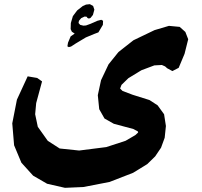

<svg xmlns="http://www.w3.org/2000/svg" viewBox="-20 -733 975 925"><path d="M416 -646.5 427.7 -661.1 434.6 -686.5 428.7 -704.1 413.1 -712.9 394.5 -710.9 378.9 -704.1 351.6 -682.6 331.1 -655.3 321.3 -622.1 320.3 -592.8 326.2 -580.1 339.8 -571.3 320.3 -557.6 307.6 -527.3 304.7 -509.8 311.5 -505.9 322.3 -508.8 344.7 -523.4 393.6 -552.7 433.6 -569.3 454.1 -577.1 475.6 -613.3 476.6 -632.8 467.8 -637.7 449.2 -632.8 416 -618.2 394.5 -610.4 381.8 -609.4 366.2 -613.3 358.4 -622.1 360.4 -632.8 371.1 -645.5 387.7 -653.3 397.5 -652.3 401.4 -646.5 408.2 -643.6ZM810.5 -390.6 840.8 -406.2 869.1 -473.6 886.7 -543.9 873 -579.1 845.7 -603.5 793.9 -608.4 724.6 -587.9 623 -539.1 550.8 -482.4 502.9 -422.9 466.8 -346.7 451.2 -274.4 458 -207 483.4 -162.1 528.3 -136.7 623 -111.3 644.5 -99.6 645.5 -94.7 631.8 -82 585 -54.7 492.2 -24.4 361.3 -7.8 267.6 -17.6 210 -54.7 162.1 -122.1 149.4 -182.6 154.3 -236.3 182.6 -340.8 159.2 -357.4 113.3 -365.2 61.5 -252.9 39.1 -138.7 47.9 -33.2 83 50.8 139.6 113.3 207 152.3 293 171.9 381.8 168 507.8 143.6 621.1 99.6 689.5 57.6 727.5 20.5 755.9 -21.5 773.4 -69.3 779.3 -126 770.5 -182.6 739.3 -225.6 700.2 -251 619.1 -276.4 570.3 -294.9 558.6 -306.6 565.4 -324.2 598.6 -356.4 661.1 -394.5 723.6 -418 759.8 -419.9 775.4 -413.1 785.2 -404.3Z"/></svg>

Font: MaokenAssortedSans-TC
Style: Regular
Weight: 500
Version: Version 0.83